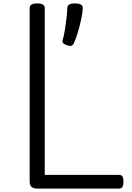

<svg xmlns="http://www.w3.org/2000/svg" viewBox="-20 -1100 770 1120"><path d="M197 0Q153 0 153 -40V-1053Q153 -1067 164 -1073.5Q175 -1080 197 -1080Q219 -1080 230 -1073.5Q241 -1067 241 -1053V-80H673Q688 -80 694 -71.5Q700 -63 700 -40Q700 -18 694 -9Q688 0 673 0ZM371 -836Q354 -842 348 -849Q342 -856 346 -869Q353 -891 358.5 -925Q364 -959 368 -994.5Q372 -1030 373 -1055Q373 -1066 382.5 -1073Q392 -1080 416 -1080Q441 -1080 452 -1073Q463 -1066 463 -1055Q462 -1028 454 -989.5Q446 -951 434.5 -912.5Q423 -874 410 -846Q406 -839 399.5 -834Q393 -829 371 -836Z"/></svg>

Font: Playwrite AR
Style: Regular
Weight: 400
Designer: Veronika Burian, José Scaglione
Foundry: TypeTogether
Version: Version 1.002